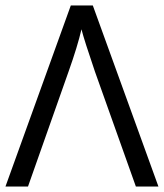

<svg xmlns="http://www.w3.org/2000/svg" viewBox="-20 -683 600 703"><path d="M560.1 0H477.5L327.6 -420.9Q288.6 -535.2 278.3 -575.7Q263.7 -512.7 231.4 -421.9L82.5 0H0L239.3 -663.1H319.8Z"/></svg>

Font: Bpm'online Open Sans
Style: Regular
Weight: 400
Foundry: Ascender Corporation
Version: Version 1.10